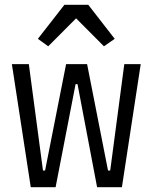

<svg xmlns="http://www.w3.org/2000/svg" viewBox="-20 -785 640 805"><path d="M109 0H213.1L296.9 -432.2H305L387.1 0H491.1L570 -516H501.1L442.1 -70H432.9L345.2 -516H257.1L169 -70H160.2L100.9 -516H29.8ZM138.8 -622.2 182.2 -590.9 299 -708.1 415.8 -590.9 460.9 -622.2 350.1 -764.9H250Z"/></svg>

Font: Margiela Mono
Style: Regular
Weight: 400
Designer: Mike Abbink, Paul van der Laan, Pieter van Rosmalen
Foundry: Bold Monday
Version: Version 2.003 2021